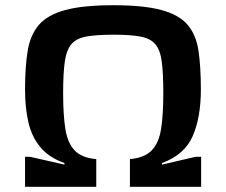

<svg xmlns="http://www.w3.org/2000/svg" viewBox="-20 -716 865 736"><path d="M76 0V-115H95L227 -85V-91Q168 -112 135 -151.5Q102 -191 89 -246.5Q76 -302 76 -373Q76 -459 86 -520.5Q96 -582 129 -620.5Q162 -659 230 -677.5Q298 -696 415 -696Q531 -696 599 -677.5Q667 -659 699.5 -620.5Q732 -582 741 -520.5Q750 -459 750 -373Q750 -267 719 -195Q688 -123 601 -91V-85L730 -115H751V0H478V-106Q534 -111 561.5 -139.5Q589 -168 597.5 -222Q606 -276 606 -359Q606 -436 600 -480.5Q594 -525 575 -547Q556 -569 517.5 -576Q479 -583 415 -583Q350 -583 311.5 -576Q273 -569 254 -547Q235 -525 228.5 -480.5Q222 -436 222 -359Q222 -276 230.5 -222Q239 -168 266 -139.5Q293 -111 349 -106V0Z"/></svg>

Font: Saira Expanded SemiBold
Style: Regular
Weight: 600
Width: 7
Designer: Hector Gatti with collaboration of the Omnibus-Type team
Foundry: Omnibus-Type
Version: Version 1.100; ttfautohint (v1.8.3)